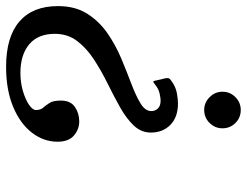

<svg xmlns="http://www.w3.org/2000/svg" viewBox="-150 -460 810 630"><g transform="rotate(90 255.0 -145.0)"><path d="M361 -470Q361 -445.5 343.5 -427.8Q326 -410 301 -410Q276.5 -410 258.8 -427.8Q241 -445.5 241 -470Q241 -495 258.8 -512.5Q276.5 -530 301 -530Q326 -530 343.5 -512.5Q361 -495 361 -470ZM203.5 -301Q224 -316.5 244.8 -320.2Q265.5 -324 279 -324Q324.5 -324 349.8 -299Q375 -274 375 -235Q375 -203 351.5 -178.5Q328 -154 291.2 -133.5Q254.5 -113 213 -92.5Q171.5 -72 134.8 -48Q98 -24 74.5 7Q51 38 51 80Q51 135.5 85.5 164.2Q120 193 179 193Q211 193 238.8 184.8Q266.5 176.5 283.8 164.8Q301 153 301 142Q301 127 293.2 118.2Q285.5 109.5 277.8 97.5Q270 85.5 270 60Q270 28.5 291 14.2Q312 0 338 0Q364.5 0 384.8 17.5Q405 35 405 71Q405 117 375.2 155.5Q345.5 194 290.2 217Q235 240 159 240Q61 240 10.5 196.2Q-40 152.5 -40 70Q-40 13 -15 -26.2Q10 -65.5 49 -92.5Q88 -119.5 132.2 -138Q176.5 -156.5 215.5 -171.2Q254.5 -186 279.5 -201.2Q304.5 -216.5 304.5 -236.5Q304.5 -249 296 -258Q287.5 -267 270 -267Q261 -267 245.8 -263.5Q230.5 -260 215 -247Q209 -242 207.2 -243.2Q205.5 -244.5 203 -256.5L197 -282Q195.5 -290.5 196.8 -293.8Q198 -297 203.5 -301Z"/></g></svg>

Font: Besley* Narrow
Style: Italic
Weight: 400
Width: 4
Italic angle: -13°
Designer: Owen Earl
Foundry: indestructible type*
Version: Version 3.000; ttfautohint (v1.8.3)